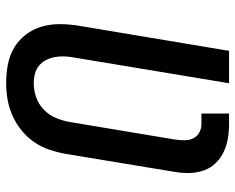

<svg xmlns="http://www.w3.org/2000/svg" viewBox="-92 -684 783 640"><g transform="rotate(90 300.0 -363.5)"><path d="M256 8Q224 8 193.5 2Q163 -4 138 -19Q113 -34 95 -57.5Q77 -81 68.5 -109.5Q60 -138 60 -169.5Q60 -201 65 -232L149 -735H257L171 -217Q168 -201 167.5 -184.5Q167 -168 170 -153Q173 -138 180 -124.5Q187 -111 198.5 -101.5Q210 -92 225.5 -88Q241 -84 257 -84Q280 -84 303.5 -92Q327 -100 345 -117.5Q363 -135 372.5 -157.5Q382 -180 386 -203L445 -557Q447 -573 447 -588Q447 -603 440.5 -616Q434 -629 421 -636Q408 -643 393 -643H358V-735H393Q418 -735 441.5 -731Q465 -727 486 -717Q507 -707 523 -690.5Q539 -674 547 -652.5Q555 -631 556 -606.5Q557 -582 553 -557L492 -188Q487 -161 478 -134.5Q469 -108 452.5 -84.5Q436 -61 413 -42.5Q390 -24 363.5 -12.5Q337 -1 310 3.5Q283 8 256 8Z"/></g></svg>

Font: Iosevka SS04 Semibold Extended
Style: Italic
Weight: 600
Width: 7
Italic angle: -9°
Monospace: yes
Designer: Belleve Invis
Foundry: Belleve Invis
Version: Version 19.0.0; ttfautohint (v1.8.4)